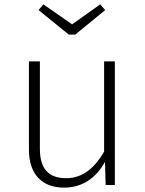

<svg xmlns="http://www.w3.org/2000/svg" viewBox="-20 -844 662 876"><path d="M437 -824 309 -733 178 -824 156 -798 294 -686H323L460 -798ZM504 -564H455V-152C414 -82 361 -31 282 -31C204 -31 162 -71 162 -165V-564H112V-161C112 -50 171 12 272 12C362 12 421 -38 459 -105L462 0H504Z"/></svg>

Font: Glow Sans SC Normal Light
Style: Regular
Weight: 300
Designer: Ryoko NISHIZUKA (kana, bopomofo & ideographs); Paul D. Hunt (Latin, Greek & Cyrillic); Sandoll Communications, Soo-young
Version: Version 0.93